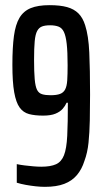

<svg xmlns="http://www.w3.org/2000/svg" viewBox="-20 -716 404 744"><path d="M154 8Q138 8 119 6Q100 4 80.5 0.5Q61 -3 45 -8V-80Q59 -77 75.5 -75Q92 -73 109 -71.5Q126 -70 140 -70Q176 -70 197 -79.5Q218 -89 228 -114.5Q238 -140 240.5 -189.5Q243 -239 243 -318H238Q233 -306 223 -294.5Q213 -283 195 -275.5Q177 -268 147 -268Q115 -268 92.5 -274Q70 -280 56 -299.5Q42 -319 35 -358.5Q28 -398 28 -465Q28 -532 34 -576.5Q40 -621 55.5 -647Q71 -673 99 -684.5Q127 -696 172 -696Q213 -696 240 -688.5Q267 -681 284 -664Q301 -647 310 -618Q323 -578 326 -512.5Q329 -447 329 -349Q329 -297 328 -249.5Q327 -202 323 -163Q319 -124 307 -92Q297 -60 278 -37.5Q259 -15 229 -3.5Q199 8 154 8ZM176 -347Q199 -347 212.5 -352Q226 -357 232.5 -369.5Q239 -382 240.5 -404.5Q242 -427 242 -463Q242 -515 238.5 -546Q235 -577 227.5 -592.5Q220 -608 206.5 -613Q193 -618 174 -618Q155 -618 143 -613.5Q131 -609 124 -596Q117 -583 114.5 -556.5Q112 -530 112 -484Q112 -437 114.5 -409Q117 -381 123.5 -368Q130 -355 143 -351Q156 -347 176 -347Z"/></svg>

Font: Saira UltraCondensed SemiBold
Style: Regular
Weight: 600
Width: 1
Designer: Hector Gatti with collaboration of the Omnibus-Type team
Foundry: Omnibus-Type
Version: Version 1.101